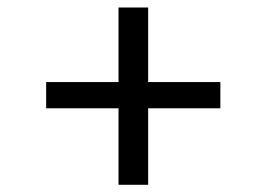

<svg xmlns="http://www.w3.org/2000/svg" viewBox="-20 -539 725 522"><path d="M302.2 -36.6V-244.6H105.5V-315.9H302.2V-518.6H382.8V-315.9H579.1V-244.6H382.8V-36.6Z"/></svg>

Font: Gelasio SemiBold
Style: Regular
Weight: 600
Designer: Eben Sorkin
Foundry: Eben Sorkin
Version: Version 1.008